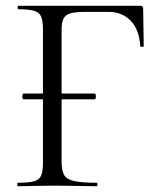

<svg xmlns="http://www.w3.org/2000/svg" viewBox="-20 -645 553 665"><path d="M61.8 -301Q58.8 -301 57.8 -306Q56.8 -311 57.8 -316Q58.8 -321 61.8 -321H307.6Q310.6 -321 311.6 -316Q312.6 -311 311.6 -306Q310.6 -301 307.6 -301ZM42 0Q39.8 0 39.8 -6Q39.8 -12 42 -12Q79.1 -12 97.6 -17Q116.2 -22 122.5 -37Q128.8 -52 128.8 -81V-544Q128.8 -573 122.6 -587.5Q116.4 -602 98.2 -607.5Q80 -613 43.4 -613Q41.2 -613 41.2 -619Q41.2 -625 43.4 -625H465.7Q475.8 -625 475.8 -616L477.8 -485.6Q477.8 -482.6 471.9 -482.5Q466 -482.4 465.8 -485.4Q462.4 -542.4 432.6 -573.2Q402.8 -604 354.2 -604H274.6Q225.4 -604 209.4 -591.8Q193.4 -579.6 193.4 -543V-85Q193.4 -55 201.8 -39.5Q210.2 -24 236.4 -18Q262.5 -12 314.8 -12Q317.6 -12 317.6 -6Q317.6 0 314.8 0Q282.4 0 244.5 -1Q206.6 -2 160.8 -2Q128 -2 97.2 -1Q66.4 0 42 0Z"/></svg>

Font: Cormorant Light
Style: Regular
Weight: 300
Designer: Christian Thalmann (Catharsis Fonts)
Foundry: Catharsis Fonts
Version: Version 4.000